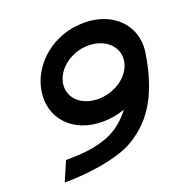

<svg xmlns="http://www.w3.org/2000/svg" viewBox="-111 -686 765 797"><g transform="rotate(-20 271.5 -287.0)"><path d="M81 -378C63 -264 144 -172 277 -172C310 -172 344 -178 376 -189C320 -116 248 -75 87 -75H79L42 11H55C147 10 268 -7 337 -42C440 -97 511 -189 541 -380C559 -493 476 -585 343 -585C208 -585 99 -492 81 -378ZM176 -378C186 -440 254 -490 328 -490C403 -490 456 -440 446 -378C436 -316 367 -267 292 -267C217 -267 166 -316 176 -378Z"/></g></svg>

Font: Charger Sport
Style: BdExtObl
Weight: 700
Designer: Jasper
Foundry: Cannot Into Space Fonts
Version: Version 1.1